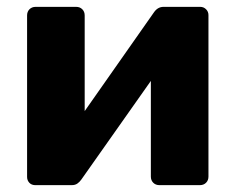

<svg xmlns="http://www.w3.org/2000/svg" viewBox="-20 -540 678 560"><path d="M83 0Q72 0 65.5 -7Q59 -14 59 -24V-495Q59 -506 66 -513Q73 -520 84 -520H202Q213 -520 220 -513Q227 -506 227 -495V-216L429 -504Q440 -520 457 -520H564Q574 -520 581 -513Q588 -506 588 -496V-25Q588 -14 581 -7Q574 0 563 0H445Q434 0 427 -7Q420 -14 420 -25V-304L217 -16Q212 -9 205.5 -4.5Q199 0 189 0Z"/></svg>

Font: Fz Rubik
Style: Bold
Weight: 700
Designer: Hubert and Fischer
Foundry: Hubert and Fischer
Version: Vit hóa bi FontZin.com